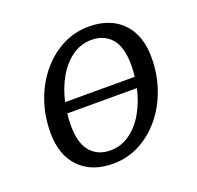

<svg xmlns="http://www.w3.org/2000/svg" viewBox="-100 -626 763 744"><g transform="rotate(-20 282.0 -254.0)"><path d="M246 12Q159 12 108.5 -39.5Q58 -91 58 -184Q58 -252 79 -312.5Q100 -373 138 -419.5Q176 -466 227 -493Q278 -520 338 -520Q425 -520 475.5 -468.5Q526 -417 526 -324Q526 -257 505 -196Q484 -135 446 -88.5Q408 -42 357 -15Q306 12 246 12ZM330 -468Q286 -468 250 -442.5Q214 -417 189 -373.5Q164 -330 152 -276H439Q442 -300 442 -324Q442 -399 411.5 -433.5Q381 -468 330 -468ZM254 -40Q298 -40 334 -65.5Q370 -91 395 -134.5Q420 -178 432 -232H145Q142 -208 142 -184Q142 -109 172.5 -74.5Q203 -40 254 -40Z"/></g></svg>

Font: Source Serif 4 Caption
Style: Italic
Weight: 400
Italic angle: -12°
Designer: Frank Grießhammer
Foundry: Adobe Systems Incorporated
Version: Version 4.004;hotconv 1.0.117;makeotfexe 2.5.65602